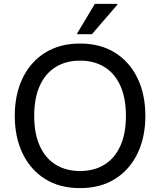

<svg xmlns="http://www.w3.org/2000/svg" viewBox="-20 -956 824 988"><path d="M56 -360Q56 -470 96.5 -554Q137 -638 212.5 -685Q288 -732 392 -732Q496 -732 571.5 -685Q647 -638 687.5 -554Q728 -470 728 -360Q728 -250 687.5 -166Q647 -82 571.5 -35Q496 12 392 12Q287 12 212 -35Q137 -82 96.5 -166Q56 -250 56 -360ZM156 -360Q156 -268 185 -204.5Q214 -141 267 -108.5Q320 -76 392 -76Q464 -76 517 -108.5Q570 -141 599 -204.5Q628 -268 628 -360Q628 -452 599 -515.5Q570 -579 517 -611.5Q464 -644 392 -644Q320 -644 267 -611.5Q214 -579 185 -515.5Q156 -452 156 -360ZM377 -780V-784L468 -936H584V-932L453 -780Z"/></svg>

Font: Kufam
Style: Regular
Weight: 400
Designer: Wael Morcos, Artur Schmal
Foundry: Original Type
Version: Version 1.301; ttfautohint (v1.8.3)